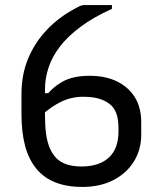

<svg xmlns="http://www.w3.org/2000/svg" viewBox="-20 -720 640 760"><path d="M315 -700Q319 -700 330 -700Q341 -700 355 -700Q369 -700 383 -700Q397 -700 408.5 -700Q420 -700 423 -700V-685Q350 -652 299 -614Q248 -576 217 -535.5Q186 -495 172 -452Q158 -409 158 -365V-265Q158 -222 162.5 -189.5Q167 -157 177 -134Q187 -111 202 -95Q220 -77 245 -69Q270 -61 303 -61Q372 -61 410.5 -96Q449 -131 449 -200V-211Q449 -245 442 -266.5Q435 -288 422 -301Q405 -318 378 -327.5Q351 -337 309 -337Q263 -337 222.5 -317.5Q182 -298 144 -263L129 -351H196L156 -332Q184 -372 226 -396Q268 -420 335 -420Q397 -420 442.5 -398Q488 -376 513.5 -335.5Q539 -295 539 -236V-187Q539 -127 509.5 -80Q480 -33 427.5 -6.5Q375 20 306 20Q246 20 200.5 2.5Q155 -15 124.5 -51.5Q94 -88 79.5 -142Q65 -196 65 -269V-348Q65 -425 91.5 -488.5Q118 -552 165.5 -602Q213 -652 277 -686Q291 -694 298.5 -697Q306 -700 315 -700Z"/></svg>

Font: Rec Mono Linear
Style: Regular
Weight: 400
Monospace: yes
Version: Version 1.085; ttfautohint (v1.8.4.7-5d5b)